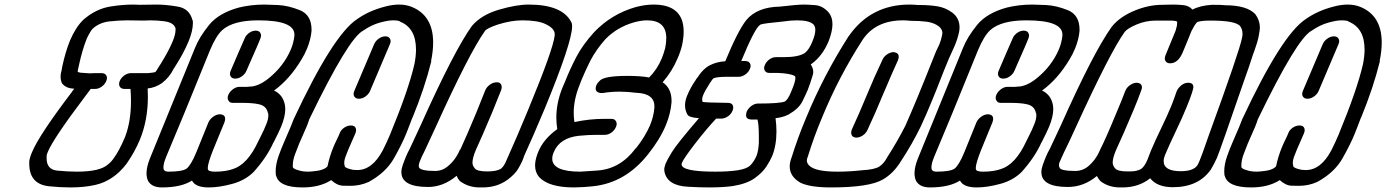

<svg xmlns="http://www.w3.org/2000/svg" viewBox="-20 -820 6065 840"><path d="M316 -69Q370 -69 406 -78Q407 -78 408 -79Q448 -88 475 -124Q502 -160 528 -223Q553 -290 553 -377Q553 -403 551 -431H524Q510 -431 504 -441Q501 -446 501 -452Q501 -459 504 -466Q510 -480 524 -490Q538 -500 552 -500H626Q650 -502 657 -504L660 -505Q667 -514 675 -528Q679 -534 684 -542Q719 -599 735 -638Q748 -669 748 -689V-696Q740 -722 698 -727Q669 -731 637 -731L610 -730L536 -731Q503 -731 460 -726.5Q417 -722 387 -696Q377 -687 360 -652Q341 -605 327 -542L324 -528Q320 -513 320 -507V-505L332 -502L375 -499Q383 -499 390 -500H425Q439 -500 445 -490Q448 -485 448 -479Q448 -473 445 -466Q439 -451 425 -441Q411 -431 397 -431H377Q366 -416 350 -395Q214 -215 189 -155Q184 -143 184 -138V-127Q184 -78 231 -73.5Q278 -69 316 -69ZM287 0Q245 0 195 -5Q108 -14 108 -104V-114Q110 -131 120 -154Q151 -229 294 -417Q299 -425 305 -432Q268 -433 251 -456Q245 -470 245 -485Q245 -499 250 -514V-515L252 -527Q266 -593 286 -642Q310 -699 343 -732Q399 -782 466 -792Q517 -800 564 -800L591 -799L664 -800Q708 -800 758.5 -791Q809 -782 822 -732H823Q824 -726 824 -720Q824 -685 805 -639Q783 -586 745 -527Q741 -520 737 -515V-514Q721 -482 688 -456Q658 -436 626 -433Q627 -415 627 -397Q627 -294 592 -209Q570 -156 534 -104Q477 -29 397 -11Q350 0 287 0Z M893 0Q835 0 820 -30Q773 0 688 0Q645 0 628 -28Q621 -43 621 -62Q621 -90 636 -127L833 -610Q852 -658 894.5 -710.5Q937 -763 1025 -787Q1078 -800 1137 -800Q1151 -800 1196 -798Q1241 -796 1293 -775Q1343 -754 1343 -690V-685Q1340 -649 1324 -609Q1314 -584 1298 -558Q1246 -472 1179 -424Q1217 -406 1226 -363Q1228 -353 1228 -342Q1228 -310 1210 -266Q1201 -244 1177 -197L1176 -196Q1148 -133 1090 -68Q1053 -31 996 -15.5Q939 0 893 0ZM922 -69Q965 -69 998 -80Q1063 -100 1110 -202L1121 -224Q1136 -253 1146 -279Q1154 -299 1154 -316Q1154 -321 1153 -326H1152Q1146 -357 1112 -364Q1086 -370 1038 -370H998Q984 -370 979 -381Q976 -386 976 -392Q976 -398 979 -405Q985 -419 999 -429.5Q1013 -440 1027 -440H1060L1071 -441Q1110 -441 1155 -477Q1222 -531 1253 -605Q1264 -631 1268 -663V-669Q1268 -731 1110 -731Q1000 -731 952 -688Q925 -663 899 -601Q841 -460 787 -326L707 -134Q695 -105 695 -88Q695 -82 697 -77Q702 -69 717 -69Q776 -69 796 -82Q816 -98 839 -154L892 -285Q899 -300 913.5 -310Q928 -320 942 -320Q965 -319 965 -300Q965 -294 962 -285L912 -163Q889 -105 889 -85Q889 -79 891 -76Q896 -69 922 -69ZM1009 -476Q995 -476 989 -486Q986 -491 986 -497Q986 -503 989 -510Q1006 -551 1020.5 -583.5Q1035 -616 1050 -651Q1056 -666 1070 -676Q1084 -686 1099 -686Q1113 -686 1119 -676Q1122 -671 1122 -665Q1122 -659 1119 -651Q1104 -614 1089.5 -582Q1075 -550 1058 -510Q1052 -496 1038 -486Q1024 -476 1009 -476Z M1550 -388Q1536 -388 1530 -398Q1527 -403 1527 -409Q1527 -415 1530 -422L1617 -627Q1623 -641 1637 -651Q1651 -661 1666 -661Q1680 -661 1686 -651Q1689 -646 1689 -640Q1689 -634 1686 -627L1599 -422Q1593 -408 1579 -398Q1565 -388 1550 -388ZM1304 0Q1200 0 1188 -52Q1187 -52 1187 -53Q1186 -61 1186 -70Q1186 -101 1199 -138Q1209 -166 1221 -194L1252 -266L1265 -299Q1437 -667 1542 -736Q1594 -773 1664 -791Q1697 -800 1726 -800Q1756 -800 1781 -790Q1875 -752 1875 -634Q1875 -597 1866 -553L1867 -552Q1838 -435 1785 -306L1784 -305Q1778 -290 1771.5 -272Q1765 -254 1757 -235Q1738 -188 1703 -126.5Q1668 -65 1593 -24Q1555 -7 1513 -7Q1508 -7 1481.5 -7.5Q1455 -8 1429 -32Q1379 0 1304 0ZM1345 -70Q1399 -74 1413 -93Q1421 -133 1438 -175Q1445 -192 1453.5 -209Q1462 -226 1467 -239Q1472 -252 1486 -261.5Q1500 -271 1515 -271Q1530 -271 1535 -262Q1538 -257 1538 -251Q1538 -245 1535 -237L1504 -166Q1500 -155 1491 -133Q1486 -119 1486 -108Q1486 -101 1488 -94V-93Q1490 -84 1525 -77L1543 -76Q1609 -76 1655 -163Q1672 -197 1686 -230Q1767 -426 1793 -539Q1800 -574 1800 -603Q1800 -697 1731 -725Q1727 -731 1698 -731Q1678 -731 1641.5 -721Q1605 -711 1569 -686Q1505 -654 1333 -298Q1328 -282 1321 -265L1289 -192Q1281 -172 1270 -143Q1261 -118 1261 -97V-89Q1263 -81 1286 -75Q1303 -69 1329 -69Z M2265 -731Q2217 -731 2159 -713Q2111 -697 2102 -685Q2033 -588 1888 -268L1836 -156Q1824 -133 1817 -115Q1812 -102 1812 -94Q1812 -91 1813 -88Q1820 -72 1886 -72Q1915 -73 1936 -90Q1973 -119 1992 -165L1994 -166Q2021 -224 2065 -330L2103 -425Q2109 -439 2123 -449.5Q2137 -460 2154 -460Q2167 -460 2172 -451Q2175 -446 2175 -439Q2175 -434 2173 -427Q2154 -380 2134 -330Q2090 -225 2061 -162Q2047 -128 2047 -108Q2047 -95 2058 -82.5Q2069 -70 2112 -70Q2153 -70 2172 -82Q2186 -94 2195 -117L2206 -142Q2237 -210 2290 -338Q2401 -606 2407 -666V-670Q2407 -696 2366 -715Q2332 -731 2265 -731ZM2293 -800Q2441 -800 2480 -722Q2483 -717 2483 -705Q2483 -635 2362 -342Q2310 -218 2274 -140L2266 -118Q2260 -104 2247 -81.5Q2234 -59 2201 -34Q2155 0 2091 0H2078Q2030 0 1993 -27Q1983 -37 1978 -51Q1919 -2 1853 -2Q1736 -2 1736 -67Q1736 -81 1742 -98L1752 -125Q1763 -152 1774 -172L1820 -271Q1967 -599 2045 -707Q2086 -755 2162.5 -777.5Q2239 -800 2293 -800Z M2491 0Q2380 0 2338 -46Q2321 -67 2321 -96Q2321 -117 2330 -143L2335 -156Q2358 -212 2418 -255Q2414 -280 2414 -306Q2414 -371 2441 -437L2453 -465Q2473 -516 2501 -570Q2529 -624 2580 -680Q2656 -759 2761 -789Q2803 -800 2839 -800Q2971 -800 2971 -682Q2971 -655 2964 -622Q2957 -593 2945 -566Q2921 -508 2879 -460Q2918 -434 2918 -379V-373Q2914 -323 2893 -272Q2867 -210 2816 -146Q2717 -20 2574 -5Q2539 -1 2491 0ZM2519 -69 2594 -74Q2694 -81 2761 -171L2763 -172Q2803 -223 2824 -272Q2840 -311 2843 -349V-355Q2843 -411 2764 -414H2763Q2726 -419 2691 -419Q2652 -419 2617 -413H2611Q2600 -413 2592 -419Q2586 -424 2586 -433Q2586 -439 2589 -447Q2594 -458 2605 -468Q2626 -488 2725 -488Q2784 -488 2820 -481Q2855 -516 2875 -564Q2884 -586 2890 -609Q2895 -633 2895 -653Q2895 -731 2811 -731Q2785 -731 2753 -722Q2680 -701 2629 -649Q2588 -603 2562 -553Q2542 -513 2524 -470L2516 -449Q2490 -385 2490 -327Q2490 -306 2493 -286Q2560 -300 2620 -300H2655Q2670 -300 2675 -289Q2678 -284 2678 -278Q2678 -272 2675 -265Q2669 -250 2655 -240Q2641 -230 2626 -230H2587Q2556 -230 2513 -226Q2429 -217 2403 -155Q2396 -139 2396 -126Q2396 -69 2519 -69Z M3110 -69Q3167 -69 3207 -75Q3247 -81 3263 -97Q3279 -113 3290 -139Q3298 -160 3300 -195V-223Q3300 -275 3294 -297H3267Q3244 -298 3244 -316Q3244 -323 3247 -332Q3254 -347 3268 -357Q3282 -367 3296 -367Q3392 -367 3414 -376Q3427 -384 3441 -418Q3460 -462 3460 -479Q3460 -486 3456 -488Q3436 -499 3381 -501H3370Q3358 -501 3345 -501Q3332 -501 3326 -511Q3323 -516 3323 -522Q3323 -528 3326 -535Q3332 -550 3346 -560Q3360 -570 3374 -570H3410Q3473 -570 3501 -588Q3520 -603 3534 -638Q3547 -669 3547 -689Q3547 -703 3540 -712Q3522 -731 3468 -731Q3439 -731 3407 -726Q3323 -718 3308 -713L3304 -710Q3281 -694 3223 -553H3241Q3255 -553 3261 -543Q3264 -538 3264 -532Q3264 -526 3261 -519Q3255 -504 3240.5 -494Q3226 -484 3212 -484H3159Q3119 -484 3103 -478Q3098 -476 3086 -457Q3063 -421 3056 -403Q3052 -393 3052 -385Q3052 -379 3054 -374Q3072 -371 3165 -370Q3179 -370 3185 -361Q3188 -356 3188 -350Q3188 -344 3185 -336Q3179 -321 3165.5 -311.5Q3152 -302 3137 -301H3113Q3069 -254 3020.5 -191Q2972 -128 2963 -107Q2962 -104 2962 -101Q2962 -69 3110 -69ZM3082 0Q3040 0 2989 -3Q2899 -8 2887 -69Q2886 -73 2886 -77Q2886 -88 2892 -104Q2898 -119 2919.5 -154.5Q2941 -190 3038 -303Q2995 -306 2988 -318Q2977 -337 2977 -359Q2977 -379 2986 -401Q3000 -435 3021 -466L3022 -467L3027 -476H3028Q3056 -520 3086.5 -535Q3117 -550 3153 -552Q3209 -687 3245 -732Q3292 -789 3391 -791Q3469 -800 3497 -800Q3514 -800 3546.5 -797.5Q3579 -795 3605 -766Q3622 -746 3622 -714Q3622 -683 3605 -639Q3578 -575 3531 -541Q3529 -539 3527 -538Q3538 -522 3538 -505Q3538 -496 3534 -486Q3525 -455 3514 -427Q3506 -408 3490.5 -376.5Q3475 -345 3430 -319Q3404 -306 3373 -303Q3377 -272 3377 -245Q3377 -183 3358 -137Q3351 -120 3334 -93Q3317 -66 3282.5 -41Q3248 -16 3186 -6Q3143 0 3082 0Z M3726 -218H3725Q3711 -219 3706 -229Q3704 -234 3704 -240Q3704 -245 3706 -251L3707 -254Q3742 -330 3773 -405.5Q3804 -481 3841 -559Q3847 -573 3861.5 -582.5Q3876 -592 3890 -592Q3912 -589 3912 -572Q3912 -565 3908 -555Q3880 -494 3855 -434L3842 -404Q3811 -328 3775 -251Q3768 -236 3754 -227Q3740 -218 3726 -218ZM3615 0Q3526 0 3483 -20Q3435 -47 3435 -92Q3435 -108 3441 -126L3442 -127Q3470 -218 3507 -305Q3583 -490 3693 -662L3694 -663Q3790 -800 3959 -800Q3977 -800 3996 -798H4008Q4045 -798 4080.5 -792.5Q4116 -787 4146 -765Q4178 -741 4178 -700Q4178 -691 4176 -680Q4169 -648 4156 -618L4132 -565Q4111 -515 4092 -466Q4076 -424 4058 -381Q4035 -324 4008 -266Q3971 -190 3923 -117Q3890 -62 3843 -35Q3784 0 3615 0ZM3644 -69Q3697 -69 3750 -75Q3806 -78 3826.5 -91Q3847 -104 3861 -131Q3906 -201 3941 -270Q3967 -329 3991 -387L4023 -465Q4042 -514 4075 -595L4089 -624Q4098 -646 4102 -668Q4103 -672 4103 -675Q4103 -692 4087 -705Q4065 -721 4034.5 -725Q4004 -729 3963 -729Q3946 -731 3931 -731Q3811 -731 3754 -646Q3649 -483 3577 -307Q3541 -222 3514 -134Q3510 -126 3510 -118Q3510 -106 3520 -96Q3546 -69 3644 -69Z M4253 0Q4195 0 4180 -30Q4133 0 4048 0Q4005 0 3988 -28Q3981 -43 3981 -62Q3981 -90 3996 -127L4193 -610Q4212 -658 4254.5 -710.5Q4297 -763 4385 -787Q4438 -800 4497 -800Q4511 -800 4556 -798Q4601 -796 4653 -775Q4703 -754 4703 -690V-685Q4700 -649 4684 -609Q4674 -584 4658 -558Q4606 -472 4539 -424Q4577 -406 4586 -363Q4588 -353 4588 -342Q4588 -310 4570 -266Q4561 -244 4537 -197L4536 -196Q4508 -133 4450 -68Q4413 -31 4356 -15.5Q4299 0 4253 0ZM4282 -69Q4325 -69 4358 -80Q4423 -100 4470 -202L4481 -224Q4496 -253 4506 -279Q4514 -299 4514 -316Q4514 -321 4513 -326H4512Q4506 -357 4472 -364Q4446 -370 4398 -370H4358Q4344 -370 4339 -381Q4336 -386 4336 -392Q4336 -398 4339 -405Q4345 -419 4359 -429.5Q4373 -440 4387 -440H4420L4431 -441Q4470 -441 4515 -477Q4582 -531 4613 -605Q4624 -631 4628 -663V-669Q4628 -731 4470 -731Q4360 -731 4312 -688Q4285 -663 4259 -601Q4201 -460 4147 -326L4067 -134Q4055 -105 4055 -88Q4055 -82 4057 -77Q4062 -69 4077 -69Q4136 -69 4156 -82Q4176 -98 4199 -154L4252 -285Q4259 -300 4273.5 -310Q4288 -320 4302 -320Q4325 -319 4325 -300Q4325 -294 4322 -285L4272 -163Q4249 -105 4249 -85Q4249 -79 4251 -76Q4256 -69 4282 -69ZM4369 -476Q4355 -476 4349 -486Q4346 -491 4346 -497Q4346 -503 4349 -510Q4366 -551 4380.5 -583.5Q4395 -616 4410 -651Q4416 -666 4430 -676Q4444 -686 4459 -686Q4473 -686 4479 -676Q4482 -671 4482 -665Q4482 -659 4479 -651Q4464 -614 4449.5 -582Q4435 -550 4418 -510Q4412 -496 4398 -486Q4384 -476 4369 -476Z M4894 0H4880Q4831 0 4795 -27Q4785 -37 4779 -50Q4721 -2 4652 -2Q4536 -2 4536 -67Q4536 -81 4542 -98L4552 -125Q4563 -152 4574 -171L4620 -269Q4764 -592 4844 -703Q4879 -747 4945 -774Q5006 -799 5066 -799L5112 -800Q5133 -800 5157.5 -797.5Q5182 -795 5197 -778Q5231 -796 5283 -799Q5331 -799 5340 -797Q5435 -797 5472 -758Q5492 -731 5492 -699Q5492 -690 5487 -663Q5482 -636 5468 -598L5461 -579Q5448 -537 5419 -456Q5320 -168 5304 -129Q5293 -105 5278 -79Q5224 -1 5111 -1Q5043 -1 5012 -40Q4963 -1 4894 0ZM4923 -70Q4956 -70 4974 -82Q4988 -93 5000 -121L5015 -160Q5033 -203 5059.5 -257.5Q5086 -312 5105 -358Q5118 -391 5128 -421Q5134 -435 5148 -446.5Q5162 -458 5178 -458Q5201 -458 5201 -439Q5201 -433 5194.5 -412.5Q5188 -392 5172 -353Q5153 -306 5127 -252Q5096 -187 5077 -142Q5071 -127 5071 -115Q5071 -71 5146 -71Q5200 -71 5218 -96Q5223 -104 5229 -119Q5236 -134 5267 -224Q5403 -597 5414 -655Q5416 -664 5416 -672Q5416 -691 5406 -705Q5388 -730 5275 -730Q5233 -730 5217 -723Q5205 -709 5193 -685Q5186 -667 5174 -638Q5162 -609 5154 -590Q5134 -543 5099 -543Q5085 -543 5079 -553Q5076 -558 5076 -564Q5076 -571 5079 -578L5123 -685Q5130 -706 5130 -720V-725Q5127 -730 5093 -730H5038Q4993 -730 4953 -713Q4913 -696 4901 -681Q4837 -592 4688 -266Q4660 -204 4632 -147L4615 -109Q4613 -103 4613 -98Q4613 -93 4615 -88Q4618 -72 4687 -72Q4716 -73 4738 -90Q4774 -119 4793 -165Q4819 -216 4865 -328Q4886 -377 4903 -422Q4909 -437 4923 -447Q4937 -457 4951 -458Q4967 -458 4973 -449Q4976 -444 4976 -438Q4976 -432 4973 -425Q4958 -383 4939 -338Q4895 -233 4862 -162Q4848 -128 4848 -109Q4848 -95 4859.5 -82.5Q4871 -70 4913 -70Z M5700 -388Q5686 -388 5680 -398Q5677 -403 5677 -409Q5677 -415 5680 -422L5767 -627Q5773 -641 5787 -651Q5801 -661 5816 -661Q5830 -661 5836 -651Q5839 -646 5839 -640Q5839 -634 5836 -627L5749 -422Q5743 -408 5729 -398Q5715 -388 5700 -388ZM5454 0Q5350 0 5338 -52Q5337 -52 5337 -53Q5336 -61 5336 -70Q5336 -101 5349 -138Q5359 -166 5371 -194L5402 -266L5415 -299Q5587 -667 5692 -736Q5744 -773 5814 -791Q5847 -800 5876 -800Q5906 -800 5931 -790Q6025 -752 6025 -634Q6025 -597 6016 -553L6017 -552Q5988 -435 5935 -306L5934 -305Q5928 -290 5921.5 -272Q5915 -254 5907 -235Q5888 -188 5853 -126.5Q5818 -65 5743 -24Q5705 -7 5663 -7Q5658 -7 5631.5 -7.5Q5605 -8 5579 -32Q5529 0 5454 0ZM5495 -70Q5549 -74 5563 -93Q5571 -133 5588 -175Q5595 -192 5603.5 -209Q5612 -226 5617 -239Q5622 -252 5636 -261.5Q5650 -271 5665 -271Q5680 -271 5685 -262Q5688 -257 5688 -251Q5688 -245 5685 -237L5654 -166Q5650 -155 5641 -133Q5636 -119 5636 -108Q5636 -101 5638 -94V-93Q5640 -84 5675 -77L5693 -76Q5759 -76 5805 -163Q5822 -197 5836 -230Q5917 -426 5943 -539Q5950 -574 5950 -603Q5950 -697 5881 -725Q5877 -731 5848 -731Q5828 -731 5791.5 -721Q5755 -711 5719 -686Q5655 -654 5483 -298Q5478 -282 5471 -265L5439 -192Q5431 -172 5420 -143Q5411 -118 5411 -97V-89Q5413 -81 5436 -75Q5453 -69 5479 -69Z"/></svg>

Font: Bubblez Graffiti
Style: Italic
Weight: 400
Italic angle: -22.5°
Designer: GGBotNet
Foundry: GGBotNet
Version: 1.00